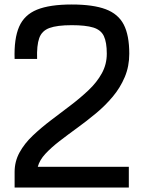

<svg xmlns="http://www.w3.org/2000/svg" viewBox="-20 -834 640 854"><path d="M45 0V-69Q45 -116 67 -156Q89 -196 126 -231Q163 -266 206.5 -299Q250 -332 293.5 -365Q337 -398 374 -433Q411 -468 433 -508Q455 -548 455 -595Q455 -646 442 -673.5Q429 -701 395 -711.5Q361 -722 299 -722Q234 -722 200 -709.5Q166 -697 154.5 -664.5Q143 -632 145 -572H45Q42 -662 65 -715Q88 -768 144.5 -791Q201 -814 299 -814Q394 -814 450 -793Q506 -772 530.5 -724.5Q555 -677 555 -595Q555 -539 535 -491.5Q515 -444 481.5 -404Q448 -364 407 -330Q366 -296 324 -265.5Q282 -235 245 -206.5Q208 -178 182 -150Q156 -122 148 -92H553V0Z"/></svg>

Font: Victor Mono
Style: Bold
Weight: 700
Monospace: yes
Designer: Rune Bjørnerås
Version: Version 1.561;gftools[0.9.30]